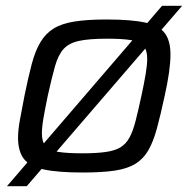

<svg xmlns="http://www.w3.org/2000/svg" viewBox="-20 -585 651 660"><path d="M4 55 537 -565H606L72 55ZM265 8Q179 8 130.5 -2.5Q82 -13 62 -39Q42 -65 42 -112Q42 -138 48.5 -173Q55 -208 64 -255Q77 -319 89 -364.5Q101 -410 119 -440Q137 -470 164.5 -487Q192 -504 236 -511Q280 -518 346 -518Q431 -518 479 -507.5Q527 -497 546.5 -471Q566 -445 566 -398Q566 -371 561 -335.5Q556 -300 546 -255Q532 -190 519.5 -144Q507 -98 490 -68.5Q473 -39 445.5 -22Q418 -5 374.5 1.5Q331 8 265 8ZM263 -58Q311 -58 343 -62.5Q375 -67 394 -78.5Q413 -90 425 -112Q437 -134 446 -169Q455 -204 466 -255Q475 -297 480.5 -329Q486 -361 486 -383Q486 -412 473.5 -427Q461 -442 431 -447Q401 -452 348 -452Q287 -452 252 -444.5Q217 -437 198.5 -416.5Q180 -396 169 -357Q158 -318 144 -255Q135 -211 129.5 -179.5Q124 -148 124 -126Q124 -98 136.5 -83Q149 -68 179.5 -63Q210 -58 263 -58Z"/></svg>

Font: Saira SemiExpanded
Style: Italic
Weight: 400
Width: 6
Italic angle: -12°
Designer: Hector Gatti with collaboration of the Omnibus-Type team
Foundry: Omnibus-Type
Version: Version 1.101